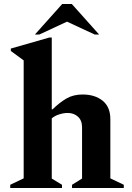

<svg xmlns="http://www.w3.org/2000/svg" viewBox="-20 -937 658 957"><path d="M31 0V-16L98 -48V-636L34 -683V-695L226 -750H238V-392H242Q278 -427 312 -446.5Q346 -466 392 -466Q453 -466 491.5 -435Q530 -404 530 -343V-48L597 -16V0H339V-16L389 -47V-302Q389 -337 368.5 -355.5Q348 -374 317 -374Q298 -374 275.5 -367Q253 -360 238 -347V-47L289 -16V0ZM154 -765 290 -917H338L474 -765H452L314 -829L176 -765Z"/></svg>

Font: Spectral
Style: Bold
Weight: 700
Designer: Jean-Baptiste Levee
Foundry: Production Type
Version: Version 2.001